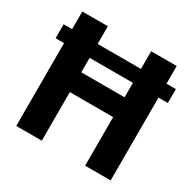

<svg xmlns="http://www.w3.org/2000/svg" viewBox="-157 -872 1038 1033"><g transform="rotate(30 362.5 -355.5)"><path d="M227.5 -710.9V-601.1H496.6V-710.9H655.3V-601.1H713.4V-514.6H655.3V0H496.6V-301.8H227.5V0H68.8V-514.6H16.1V-601.1H68.8V-710.9ZM227.5 -424.8H496.6V-514.6H227.5Z"/></g></svg>

Font: Vazirmatn UI FD ExtraBold
Style: Regular
Weight: 800
Designer: Saber Rastikerdar
Foundry: Saber Rastikerdar
Version: Version 33.003